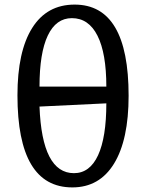

<svg xmlns="http://www.w3.org/2000/svg" viewBox="-20 -802 636 836"><path d="M295 14Q56 14 56 -387Q56 -578 120 -680Q184 -782 305 -782Q540 -782 540 -385Q540 -193 476.5 -89.5Q413 14 295 14ZM152 -425H443Q443 -570 404.5 -646.5Q366 -723 293 -723Q224 -723 188 -647Q152 -571 152 -425ZM302 -48Q371 -48 407 -126Q443 -204 443 -352L152 -338Q163 -48 302 -48Z"/></svg>

Font: Literata 12pt
Style: Regular
Weight: 400
Designer: Latin by Veronika Burian and Jose Scaglione. Greek by Irene Vlachou. Cyrillic by Vera Evstafieva.
Foundry: TypeTogether
Version: Version 3.002